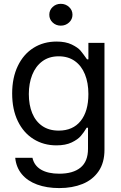

<svg xmlns="http://www.w3.org/2000/svg" viewBox="-20 -749 619 979"><path d="M57.6 55.7H145.5Q154.3 95.7 189.7 116.2Q225.1 136.7 282.2 136.7Q352.5 136.7 390.6 105.5Q428.7 74.2 428.7 9.8V-97.7H421.9Q407.7 -73.7 392.1 -55.7Q376.5 -37.6 345.5 -22.7Q314.5 -7.8 267.6 -7.8Q202.6 -7.8 151.4 -39.6Q100.1 -71.3 71 -131.1Q42 -190.9 42 -272.5Q42 -352.5 70.8 -412.6Q99.6 -472.7 150.9 -504.9Q202.1 -537.1 268.6 -537.1Q314.9 -537.1 345.9 -522Q377 -506.8 390.4 -491Q403.8 -475.1 423.8 -446.3H430.7V-530.3H512.7V14.6Q512.7 80.6 482.7 124.3Q452.6 168 400.9 189Q349.1 210 282.2 210Q218.3 210 169.2 191.9Q120.1 173.8 91.3 139.2Q62.5 104.5 57.6 55.7ZM430.7 -269.5Q430.7 -326.7 413.1 -370.1Q395.5 -413.6 361.6 -437.7Q327.6 -461.9 279.3 -461.9Q230 -461.9 195.8 -436.5Q161.6 -411.1 144.3 -367.4Q127 -323.7 127 -269.5Q127 -213.9 144.3 -171.9Q161.6 -129.9 195.8 -106.4Q230 -83 279.3 -83Q351.6 -83 391.1 -132.1Q430.7 -181.2 430.7 -269.5ZM231.4 -673.8Q231.4 -697.3 248.5 -713.4Q265.6 -729.5 290 -729.5Q314.5 -729.5 332 -713.4Q349.6 -697.3 349.6 -673.8Q349.6 -650.4 332 -634.3Q314.5 -618.2 290 -618.2Q265.6 -618.2 248.5 -634.3Q231.4 -650.4 231.4 -673.8Z"/></svg>

Font: Pretendard GOV
Style: Regular
Weight: 400
Designer: Base glyphs from Inter by Rasmus Andersson; Hangeul glyphs from Noto Sans CJK(Source Han Sans) by Jang Soo-young and Kan
Foundry: Kil Hyung-jin
Version: Version 1.309